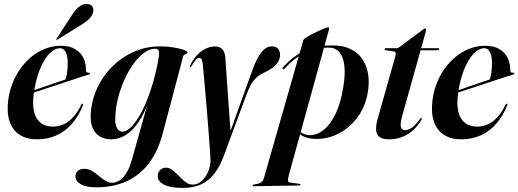

<svg xmlns="http://www.w3.org/2000/svg" viewBox="-20 -676 2549 944"><path d="M83.5 -210.5Q83.5 -210.5 101.5 -216.8Q119.5 -223 148.2 -232.8Q177 -242.5 208.5 -253.5Q240 -264.5 267.5 -273.8Q295 -283 310.5 -288L299 -278Q305 -292 309 -313.5Q313 -335 313 -364.5Q313.5 -398 303.5 -418.5Q293.5 -439 275.5 -439Q255.5 -439 235.5 -423.5Q215.5 -408 197.8 -378.8Q180 -349.5 166.5 -308Q153 -266.5 146 -214.5Q135.5 -137 160 -95.2Q184.5 -53.5 240.5 -53.5Q268.5 -53.5 293.8 -65.2Q319 -77 340.5 -100.8Q362 -124.5 379 -160.5Q381 -164 382.5 -165.2Q384 -166.5 386 -166Q388 -165.5 388.8 -163Q389.5 -160.5 387.5 -157Q366 -104 333.2 -66.8Q300.5 -29.5 257.2 -10.2Q214 9 161 9Q111.5 9 77 -13Q42.5 -35 27.5 -78.2Q12.5 -121.5 20.5 -184.5Q27.5 -239.5 50.5 -287.8Q73.5 -336 108.5 -372.8Q143.5 -409.5 187.2 -430.2Q231 -451 279.5 -451Q322 -451 349.8 -434.2Q377.5 -417.5 390.5 -390.2Q403.5 -363 402.5 -331.5Q402.5 -325.5 405.2 -322Q408 -318.5 416.5 -318.5Q420 -318.5 421.2 -317.5Q422.5 -316.5 422.5 -315Q423 -313.5 421.8 -312Q420.5 -310.5 417.5 -309.5Q410 -307.5 383.2 -299Q356.5 -290.5 319 -278Q281.5 -265.5 241 -252.2Q200.5 -239 165.2 -227.2Q130 -215.5 108.2 -208.2Q86.5 -201 86.5 -201ZM332.5 -600Q349.5 -627.5 367.5 -642Q385.5 -656.5 405 -656.5Q427 -656.5 434.2 -643.8Q441.5 -631 438 -617Q432.5 -596 415.8 -580.5Q399 -565 377.5 -552.5L262.5 -481.5Q261 -480.5 259.2 -480.2Q257.5 -480 257 -481.5Q256 -482.5 256.8 -484Q257.5 -485.5 259 -487Z M780.5 -22Q756.5 69.5 710.8 128.5Q665 187.5 600.5 216.2Q536 245 453.5 245Q403 245 377 229.8Q351 214.5 351 191.5Q351 175.5 362.2 164.8Q373.5 154 395 154Q414.5 154 431.8 164.2Q449 174.5 465.2 188.2Q481.5 202 497.5 212.2Q513.5 222.5 531 222.5Q549 222.5 567.2 211.2Q585.5 200 601.2 175.2Q617 150.5 628 110.5L713 -191.5L717 -189.5Q690.5 -119.5 660.8 -75.8Q631 -32 597.2 -11.5Q563.5 9 525 9Q494.5 9 470.8 -5Q447 -19 435 -48.2Q423 -77.5 426.5 -122.5Q430.5 -174 449 -222Q467.5 -270 499 -311.2Q530.5 -352.5 571.8 -383Q613 -413.5 662 -430.8Q711 -448 765.5 -448Q802 -448 833 -443Q864 -438 882.8 -431Q901.5 -424 901.5 -418.5Q901.5 -413.5 896.8 -411.5Q892 -409.5 887 -407.2Q882 -405 880.5 -399ZM548 -117Q544.5 -81.5 549.2 -62.2Q554 -43 563.2 -35.8Q572.5 -28.5 581.5 -28.5Q600.5 -28.5 621.2 -47.8Q642 -67 662.2 -100.8Q682.5 -134.5 700.8 -178.8Q719 -223 733.5 -273.8Q748 -324.5 757.5 -376.5Q763.5 -404.5 761.8 -420.5Q760 -436.5 743 -436.5Q717 -436.5 690.5 -417.8Q664 -399 639.8 -366.8Q615.5 -334.5 596 -293.2Q576.5 -252 563.8 -206.8Q551 -161.5 548 -117Z M1222 -334.5Q1243.5 -391.5 1265.8 -419.8Q1288 -448 1317.5 -448Q1336.5 -448 1346.8 -436.5Q1357 -425 1357 -406.5Q1357 -380.5 1338.5 -359.8Q1320 -339 1288 -323.5Q1271.5 -316 1258 -307.5Q1244.5 -299 1233 -286.8Q1221.5 -274.5 1211.8 -256.2Q1202 -238 1192 -211L1085 78Q1063.5 139 1034.8 176.5Q1006 214 967.5 231Q929 248 876.5 248Q817 248 786.2 231.8Q755.5 215.5 755.5 190.5Q755.5 172.5 767 160.5Q778.5 148.5 796.5 148.5Q810.5 148.5 823.2 157Q836 165.5 848.2 177.8Q860.5 190 873 202.5Q885.5 215 898.8 223.2Q912 231.5 927 231.5Q946.5 231.5 962.8 220.5Q979 209.5 990.8 191.5Q1002.5 173.5 1008.8 152.8Q1015 132 1015 111.5Q1015 101.5 1012.5 67.2Q1010 33 1006.5 -15Q1003 -63 998.5 -116Q994 -169 989.8 -218.2Q985.5 -267.5 982.2 -304.5Q979 -341.5 977.5 -355.5Q975.5 -375 971.5 -383.2Q967.5 -391.5 960.5 -391.5Q951.5 -391.5 942.8 -382.2Q934 -373 922 -351.5Q920.5 -348.5 919.2 -347Q918 -345.5 916 -346Q914 -346.5 913.5 -348.5Q913 -350.5 914.5 -353.5Q929 -384 948.5 -404.8Q968 -425.5 990.8 -436.5Q1013.5 -447.5 1037.5 -447.5Q1060.5 -447.5 1073 -434.2Q1085.5 -421 1087.5 -394.5Q1089 -380 1091 -347Q1093 -314 1096.2 -270.2Q1099.5 -226.5 1102.8 -179.8Q1106 -133 1109.2 -90.5Q1112.5 -48 1114.5 -18L1108 -17Z M1597.5 -531 1400 185.5Q1395.5 203 1395.8 211.8Q1396 220.5 1412 222.5L1450.5 227.5Q1454.5 228 1456 229Q1457.5 230 1457.5 232Q1457.5 233.5 1455.8 234.8Q1454 236 1451 236L1227 239.5Q1224.5 239.5 1223 238.8Q1221.5 238 1221.5 236Q1221.5 234.5 1223 233.2Q1224.5 232 1227.5 231.5Q1246.5 228.5 1256.2 224.8Q1266 221 1270.8 214Q1275.5 207 1279 194.5L1471.5 -478.5Q1473 -483.5 1484.8 -491.2Q1496.5 -499 1513.2 -507.8Q1530 -516.5 1547 -524.2Q1564 -532 1576.8 -536.8Q1589.5 -541.5 1593 -541.5Q1596.5 -541.5 1597.5 -539Q1598.5 -536.5 1597.5 -531ZM1379 -338Q1377 -336 1374.8 -335.8Q1372.5 -335.5 1370.5 -336.5Q1369 -338 1369.2 -340.8Q1369.5 -343.5 1371.5 -345.5Q1402 -379.5 1437.5 -404Q1473 -428.5 1518.5 -441.5Q1564 -454.5 1622.5 -452.5Q1683 -451 1723 -423.5Q1763 -396 1780.5 -348.2Q1798 -300.5 1790.5 -237.5Q1782 -165 1744.8 -109.5Q1707.5 -54 1651.8 -23Q1596 8 1533 7Q1491 6.5 1465 -9.2Q1439 -25 1424.5 -52.5L1433 -56Q1444.5 -34.5 1462.2 -23.5Q1480 -12.5 1502 -11.5Q1537 -10.5 1569.8 -36Q1602.5 -61.5 1628.2 -113Q1654 -164.5 1667 -242.5Q1678.5 -310.5 1673 -354Q1667.5 -397.5 1649.2 -418.8Q1631 -440 1604 -441.5Q1541.5 -444 1484.2 -418.2Q1427 -392.5 1379 -338Z M1914.5 -423.5 1876 -429Q1873 -429.5 1872 -431Q1871 -432.5 1871 -434Q1871 -436.5 1872.8 -437.8Q1874.5 -439 1877 -439H1929.5Q1933.5 -439 1936.5 -440Q1939.5 -441 1943 -444L2061.5 -532Q2063.5 -533.5 2065.8 -534.8Q2068 -536 2070.5 -536Q2073 -536 2074 -534.5Q2075 -533 2075 -530.5Q2075 -529 2074.5 -526.2Q2074 -523.5 2073 -519L1957.5 -106Q1946 -64.5 1951.5 -50.2Q1957 -36 1972 -36Q1988 -36 2005.8 -49Q2023.5 -62 2044 -89.5Q2047 -94 2048.5 -95.2Q2050 -96.5 2051.5 -96Q2053.5 -95.5 2053.5 -92.8Q2053.5 -90 2051 -85Q2039.5 -65 2023.5 -47.8Q2007.5 -30.5 1987.2 -17.8Q1967 -5 1943.2 2Q1919.5 9 1893 9Q1863.5 9 1847.8 -1.2Q1832 -11.5 1829.5 -33.5Q1827 -55.5 1836.5 -90.5L1923.5 -398.5Q1927 -411 1925 -416.5Q1923 -422 1914.5 -423.5ZM2024.5 -429 2030 -439H2133.5Q2139 -439 2139 -434.5Q2139 -432 2136.5 -430.5Q2134 -429 2130 -429Z M2169.5 -210.5Q2169.5 -210.5 2187.5 -216.8Q2205.5 -223 2234.2 -232.8Q2263 -242.5 2294.5 -253.5Q2326 -264.5 2353.5 -273.8Q2381 -283 2396.5 -288L2385 -278Q2391 -292 2395 -313.5Q2399 -335 2399 -364.5Q2399.5 -398 2389.5 -418.5Q2379.5 -439 2361.5 -439Q2341.5 -439 2321.5 -423.5Q2301.5 -408 2283.8 -378.8Q2266 -349.5 2252.5 -308Q2239 -266.5 2232 -214.5Q2221.5 -137 2246 -95.2Q2270.5 -53.5 2326.5 -53.5Q2354.5 -53.5 2379.8 -65.2Q2405 -77 2426.5 -100.8Q2448 -124.5 2465 -160.5Q2467 -164 2468.5 -165.2Q2470 -166.5 2472 -166Q2474 -165.5 2474.8 -163Q2475.5 -160.5 2473.5 -157Q2452 -104 2419.2 -66.8Q2386.5 -29.5 2343.2 -10.2Q2300 9 2247 9Q2197.5 9 2163 -13Q2128.5 -35 2113.5 -78.2Q2098.5 -121.5 2106.5 -184.5Q2113.5 -239.5 2136.5 -287.8Q2159.5 -336 2194.5 -372.8Q2229.5 -409.5 2273.2 -430.2Q2317 -451 2365.5 -451Q2408 -451 2435.8 -434.2Q2463.5 -417.5 2476.5 -390.2Q2489.5 -363 2488.5 -331.5Q2488.5 -325.5 2491.2 -322Q2494 -318.5 2502.5 -318.5Q2506 -318.5 2507.2 -317.5Q2508.5 -316.5 2508.5 -315Q2509 -313.5 2507.8 -312Q2506.5 -310.5 2503.5 -309.5Q2496 -307.5 2469.2 -299Q2442.5 -290.5 2405 -278Q2367.5 -265.5 2327 -252.2Q2286.5 -239 2251.2 -227.2Q2216 -215.5 2194.2 -208.2Q2172.5 -201 2172.5 -201Z"/></svg>

Font: Fraunces 120pt SemiBold
Style: Italic
Weight: 600
Italic angle: -16°
Version: Version 1.000;[b76b70a41]